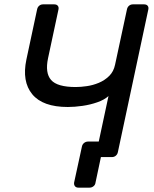

<svg xmlns="http://www.w3.org/2000/svg" viewBox="-20 -720 706 880"><path d="M390.6 140H339.2Q329 140 323.7 133.6Q318.4 127.3 319.6 117.1L355.5 -48.3Q357.5 -58.5 365.5 -64.9Q373.4 -71.2 383.6 -71.2H530.7L481.6 0H442.5L417.7 117.1Q416.5 127.3 408.6 133.6Q400.7 140 390.6 140ZM441 0Q430.8 0 425.5 -6.4Q420.3 -12.7 422.3 -22.9L477.3 -279.9Q458.5 -262.6 426.2 -251.3Q393.9 -239.9 358.1 -234.8Q322.3 -229.6 290.8 -229.6Q175.9 -229.6 127.8 -288.1Q79.8 -346.5 101 -447.2L150.1 -677.1Q152.1 -687.3 159.5 -693.6Q167 -700 177.2 -700H228.6Q239.6 -700 244.8 -693.6Q250.1 -687.3 248.1 -677.1L200.2 -453.1Q185.9 -385.6 214.2 -353.4Q242.4 -321.1 327 -321.1Q350.2 -321.1 378.1 -325.2Q406.1 -329.2 432.9 -340.4Q459.8 -351.6 480.3 -371.7Q500.8 -391.7 507.4 -423.5L561.9 -677.1Q563.9 -687.3 571.3 -693.6Q578.8 -700 589 -700H640.4Q651.4 -700 656.7 -693.6Q661.9 -687.3 659.9 -677.1L520.3 -22.9Q518.3 -12.7 510.8 -6.4Q503.4 0 492.4 0Z"/></svg>

Font: Rubik Light
Style: Italic
Weight: 300
Italic angle: -12°
Designer: Hubert and Fischer
Foundry: Hubert and Fischer
Version: Version 2.300;gftools[0.9.30]